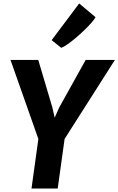

<svg xmlns="http://www.w3.org/2000/svg" viewBox="-20 -1095 687 1115"><path d="M315.1 0H162.9L202.8 -288L41 -747H202.2L284.3 -470.2L297.4 -411.7L323.5 -470.2L477.6 -747H647.3L355.1 -288ZM335.6 -817.3 279.9 -861.8 439.9 -1074.9 534.8 -995.2Q528.8 -983.3 511.4 -963.2Q493.9 -943.2 470 -920.2Q446.1 -897.2 420.7 -875.6Q395.2 -853.9 372.7 -838.1Q350.1 -822.3 335.6 -817.3Z"/></svg>

Font: Merriweather Sans Variable Regular
Style: Italic
Weight: 300
Italic angle: -8°
Designer: Eben Sorkin
Foundry: Eben Sorkin
Version: Version 2.001